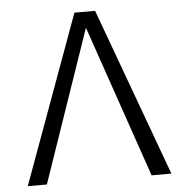

<svg xmlns="http://www.w3.org/2000/svg" viewBox="-52 -780 797 831"><g transform="rotate(-5 346.5 -365.0)"><path d="M346.7 -658.2H344.7L118.2 0H35.2L301.8 -730.5H391.6L659.2 0H573.2Z"/></g></svg>

Font: Mgen+ 1c regular
Style: Regular
Weight: 400
Designer: [Source Han Sans]
Ryoko NISHIZUKA  (kana & ideographs); Paul D. Hunt (Latin, Greek & Cyrillic); Wenlong ZHANG  (bopomofo
Version: Version 1.059.20150602